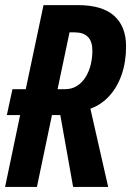

<svg xmlns="http://www.w3.org/2000/svg" viewBox="-22 -734 515 754"><path d="M-2 0 57.1 -282.2H4.9L26.9 -383.8H79.1L148.9 -713.9H284.2Q379.4 -713.9 426.3 -671.9Q473.1 -629.9 473.1 -551.8Q473.1 -491.7 456.1 -441.9Q439 -392.1 407.5 -357.4Q376 -322.8 333 -307.1L402.8 0H265.1L214.8 -282.2H182.1L123 0ZM204.1 -383.8H232.9Q260.7 -383.8 281 -397Q301.3 -410.2 314.7 -432.1Q328.1 -454.1 334.5 -481Q340.8 -507.8 340.8 -535.2Q340.8 -571.3 323.2 -589.1Q305.7 -606.9 271 -606.9H251Z"/></svg>

Font: Open Sans Condensed
Style: Italic
Weight: 400
Width: 3
Italic angle: -12°
Designer: Monotype Design Team
Foundry: Monotype Imaging Inc.
Version: Version 3.000